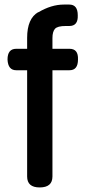

<svg xmlns="http://www.w3.org/2000/svg" viewBox="-20 -816 376 842"><path d="M13 -555Q13 -602 51 -602H99V-650Q99 -735 148 -763V-762Q205 -796 260 -796H284Q321 -796 321 -749Q323 -702 284 -702H268Q232 -702 221 -689.5Q210 -677 210 -649V-602H285Q324 -602 322 -555Q322 -508 285 -508H210V-42Q210 6 154 6Q99 6 99 -42V-508H51Q15 -508 13 -555Z"/></svg>

Font: Gugi Cyrillic
Style: Regular
Weight: 400
Foundry: TAE System & Typefaces Co.
Version: Version 3.10 September 15, 2020